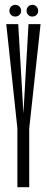

<svg xmlns="http://www.w3.org/2000/svg" viewBox="-20 -775 195 795"><path d="M52 0H101V-243L148 -675H98L77 -305.5L55.5 -675H6L52 -243.5ZM43.5 -706.5Q53.5 -706.5 60.5 -713.2Q67.5 -720 67.5 -730Q67.5 -740.5 60.5 -747.8Q53.5 -755 43.5 -755Q33 -755 26 -747.8Q19 -740.5 19 -730Q19 -720 26 -713.2Q33 -706.5 43.5 -706.5ZM113.5 -706.5Q124.5 -706.5 131.2 -713.2Q138 -720 138 -730Q138 -740.5 131.2 -747.8Q124.5 -755 113.5 -755Q103.5 -755 96.8 -747.8Q90 -740.5 90 -730Q90 -720 96.8 -713.2Q103.5 -706.5 113.5 -706.5Z"/></svg>

Font: Anybody UltraCondensed Light
Style: Regular
Weight: 300
Width: 1
Version: Version 1.113;gftools[0.9.25]